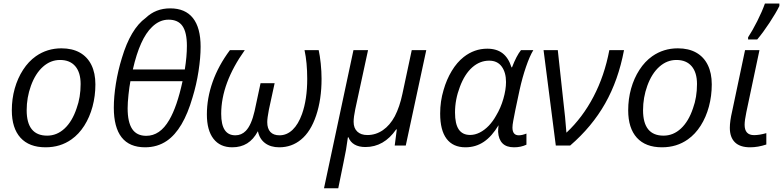

<svg xmlns="http://www.w3.org/2000/svg" viewBox="-20 -818 4400 1079"><path d="M46.4 -198.2Q46.4 -261.7 62.7 -320.1Q79.1 -378.4 109.6 -425.5Q140.1 -472.7 181.6 -502Q245.1 -546.4 325.2 -546.4Q385.7 -546.4 428.5 -522.5Q471.2 -498.5 493.7 -452.9Q516.1 -407.2 516.1 -343.8Q516.1 -278.8 500 -219Q483.9 -159.2 453.6 -111.6Q423.3 -64 381.8 -34.7Q319.3 9.8 236.3 9.8Q144 9.8 95.2 -43.9Q46.4 -97.7 46.4 -198.2ZM410.6 -209.5Q433.1 -271 433.1 -345.7Q433.1 -410.6 403.1 -445.8Q373 -481 317.4 -481Q264.2 -481 221.4 -442.9Q178.7 -404.8 153.8 -335.9Q129.9 -269.5 129.9 -198.7Q129.9 -55.7 245.1 -55.7Q299.8 -55.7 343 -95.9Q386.2 -136.2 410.6 -209.5Z M619.6 -212.9Q619.6 -274.9 631.3 -348.1Q643.1 -421.4 665 -492.2Q713.9 -655.8 798.8 -717.3Q855 -771 936.5 -771Q1021 -771 1064.2 -716.6Q1107.4 -662.1 1107.4 -555.2Q1107.4 -494.1 1095.7 -418Q1084 -341.8 1062 -270.5Q1009.8 -89.4 917.5 -26.4Q864.3 9.8 795.4 9.8Q707.5 9.8 663.6 -46.1Q619.6 -102.1 619.6 -212.9ZM931.2 -144Q975.1 -218.8 1005.9 -361.8H712.9Q707 -331.5 702.1 -285.9Q697.3 -240.2 697.3 -209.5Q697.3 -131.3 722.9 -93Q748.5 -54.7 801.8 -54.7Q840.3 -54.7 872.6 -76.7Q904.8 -98.6 931.2 -144ZM1030.3 -560.1Q1030.3 -636.2 1005.4 -671.9Q980.5 -707.5 927.2 -707.5Q876.5 -707.5 834.5 -666.5Q766.1 -601.6 726.6 -427.7H1018.6Q1030.3 -500.5 1030.3 -560.1Z M1142.6 -174.8Q1142.6 -266.1 1175 -357.9Q1207.5 -449.7 1272 -536.1H1355.5Q1223.1 -350.1 1223.1 -178.2Q1223.1 -117.7 1242.9 -87.6Q1262.7 -57.6 1302.7 -57.6Q1336.9 -57.6 1361.3 -82.5Q1392.6 -114.7 1410.6 -193.4L1444.3 -350.6H1523.4L1491.2 -202.1Q1481.9 -154.3 1481.9 -131.8Q1481.9 -95.2 1499.5 -76.4Q1517.1 -57.6 1550.8 -57.6Q1591.8 -57.6 1624.3 -88.6Q1656.7 -119.6 1677.2 -177.2Q1706.5 -259.8 1706.5 -374.5Q1706.5 -466.8 1691.4 -536.1H1771Q1777.8 -505.4 1782.5 -460.9Q1787.1 -416.5 1787.1 -374.5Q1787.1 -259.3 1756.6 -168.7Q1726.1 -78.1 1671.9 -33.7Q1619.6 9.8 1549.3 9.8Q1501 9.8 1469.7 -13.7Q1438.5 -37.1 1429.7 -79.6H1428.7Q1404.3 -34.2 1368.9 -12.2Q1333.5 9.8 1285.2 9.8Q1216.8 9.8 1179.7 -38.1Q1142.6 -85.9 1142.6 -174.8Z M1966.3 -536.1H2048.3L1976.6 -204.6Q1967.3 -160.2 1967.3 -133.3Q1967.3 -98.1 1987.8 -78.6Q2008.3 -59.1 2044.4 -59.1Q2091.8 -59.1 2131.6 -86.4Q2171.4 -113.8 2198.7 -164.6Q2226.1 -217.3 2241.7 -291.5L2293.9 -536.1H2375.5L2260.3 0H2198.2L2210 -90.8H2206.5Q2137.7 8.3 2033.7 8.3Q1996.6 8.3 1972.4 -5.9Q1948.2 -20 1938.5 -46.4H1935.1Q1926.3 23.4 1910.6 94.7L1880.9 240.2H1800.8Z M2453.6 -179.7Q2453.6 -249 2472.7 -312Q2489.3 -370.6 2518.6 -419.2Q2547.9 -467.8 2585.9 -497.6Q2645.5 -544.4 2718.3 -544.4Q2771 -544.4 2804.4 -518.6Q2837.9 -492.7 2854.5 -439.5H2857.4Q2882.3 -504.4 2907.7 -536.1H2977.1Q2957 -503.4 2936.3 -443.1Q2915.5 -382.8 2899.9 -312Q2870.6 -176.3 2864.3 -138.7Q2859.9 -115.2 2859.9 -101.1Q2859.9 -57.6 2895.5 -57.6Q2914.1 -57.6 2938.5 -67.4V-4.9Q2907.2 9.8 2868.7 9.8Q2825.7 9.8 2803.7 -12.7Q2781.7 -35.2 2779.3 -77.1Q2779.3 -91.3 2781.7 -114.3Q2744.6 -51.8 2699 -21Q2653.3 9.8 2595.7 9.8Q2525.9 9.8 2489.7 -38.1Q2453.6 -85.9 2453.6 -179.7ZM2727.1 -111.8Q2750.5 -136.7 2767.6 -167.5Q2793.9 -210.9 2808.8 -262.7Q2823.7 -314.5 2823.7 -356.9Q2823.7 -410.6 2799.6 -443.8Q2775.4 -477.1 2729 -477.1Q2676.8 -477.1 2634 -439.5Q2591.3 -401.9 2564.5 -330.1Q2537.1 -258.8 2537.1 -186Q2537.1 -121.6 2558.1 -90.6Q2579.1 -59.6 2622.1 -59.6Q2648.9 -59.6 2675.8 -73Q2702.6 -86.4 2727.1 -111.8Z M3034.7 -536.1H3114.7L3145.5 -252Q3156.7 -160.6 3163.1 -72.8L3164.1 -73.2Q3253.9 -157.2 3315.4 -274.7Q3377 -392.1 3404.3 -536.1H3486.8Q3455.1 -367.7 3380.9 -236.6Q3306.6 -105.5 3184.1 0H3103.5Z M3510.3 -198.2Q3510.3 -261.7 3526.6 -320.1Q3543 -378.4 3573.5 -425.5Q3604 -472.7 3645.5 -502Q3709 -546.4 3789.1 -546.4Q3849.6 -546.4 3892.3 -522.5Q3935.1 -498.5 3957.5 -452.9Q3980 -407.2 3980 -343.8Q3980 -278.8 3963.9 -219Q3947.8 -159.2 3917.5 -111.6Q3887.2 -64 3845.7 -34.7Q3783.2 9.8 3700.2 9.8Q3607.9 9.8 3559.1 -43.9Q3510.3 -97.7 3510.3 -198.2ZM3874.5 -209.5Q3897 -271 3897 -345.7Q3897 -410.6 3866.9 -445.8Q3836.9 -481 3781.2 -481Q3728 -481 3685.3 -442.9Q3642.6 -404.8 3617.7 -335.9Q3593.8 -269.5 3593.8 -198.7Q3593.8 -55.7 3709 -55.7Q3763.7 -55.7 3806.9 -95.9Q3850.1 -136.2 3874.5 -209.5Z M4081.5 -99.6Q4081.5 -137.2 4094.7 -193.4L4167 -536.1H4248L4174.3 -187.5Q4164.6 -141.1 4164.6 -116.7Q4164.6 -58.6 4217.8 -58.6Q4247.6 -58.6 4286.6 -69.8V-5.9Q4239.7 9.8 4195.3 9.8Q4138.7 9.8 4110.1 -18.3Q4081.5 -46.4 4081.5 -99.6ZM4278.8 -798.3H4359.9V-784.2Q4340.3 -744.6 4304.2 -689.7Q4268.1 -634.8 4235.4 -596.2H4184.1V-608.4Q4208.5 -645.5 4235.6 -699.2Q4262.7 -752.9 4278.8 -798.3Z"/></svg>

Font: Viking Open Sans
Style: Italic
Weight: 400
Italic angle: -12°
Foundry: Ascender Corporation
Version: Version 2.000